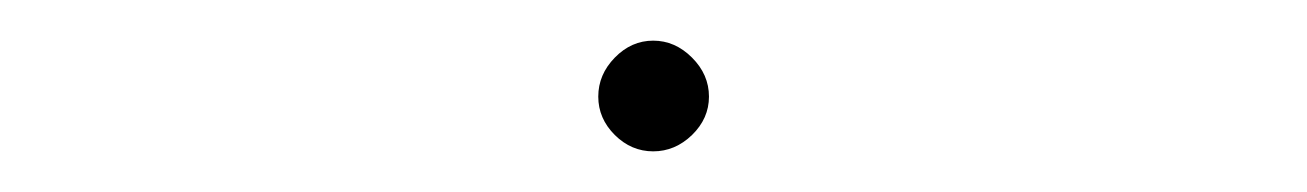

<svg xmlns="http://www.w3.org/2000/svg" viewBox="-20 -392 640 94"><path d="M272.9 -344.7Q272.9 -355.5 281 -363.8Q289.1 -372.1 299.8 -372.1Q310.5 -372.1 318.8 -363.8Q327.1 -355.5 327.1 -344.7Q327.1 -334 318.8 -325.9Q310.5 -317.9 299.8 -317.9Q289.1 -317.9 281 -325.9Q272.9 -334 272.9 -344.7Z"/></svg>

Font: Roboto Mono Thin
Style: Regular
Weight: 250
Designer: Google
Version: Version 2.000985; 2015; ttfautohint (v1.3)